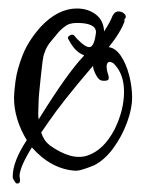

<svg xmlns="http://www.w3.org/2000/svg" viewBox="-20 -383 363 452"><path d="M21 49Q17 49 16 46Q9 37 10 32Q10 -3 43 -53Q13 -103 13 -153Q13 -165 16.5 -192Q20 -219 33 -252.5Q46 -286 75 -319Q116 -363 161 -363Q187 -363 205.5 -349Q224 -335 225 -309Q240 -332 245 -346Q251 -357 260.5 -356Q270 -355 274.5 -348.5Q279 -342 271 -335H274Q265 -308 236 -272Q252 -270 264.5 -251.5Q277 -233 284 -206Q291 -179 291 -153Q291 -127 279 -94.5Q267 -62 247 -34.5Q227 -7 202 6Q170 19 159 19Q101 16 55 -36Q26 11 26 32Q30 49 21 49ZM71 -102Q138 -210 176 -250L178 -253Q157 -260 142 -289Q137 -295 144 -299.5Q151 -304 156 -298Q160 -292 171.5 -282Q183 -272 190 -272Q202 -272 206 -307Q206 -329 161 -329Q142 -329 132 -320Q129 -318 123 -312.5Q117 -307 116 -305L101 -287Q89 -273 85 -259Q82 -253 80 -237Q78 -221 76 -202Q74 -183 72.5 -167.5Q71 -152 71 -147L70 -116Q70 -108 71 -102ZM97 -41Q149 -4 186.5 -17Q224 -30 249 -77Q272 -123 272 -167Q272 -210 247 -234Q233 -243 231 -228Q231 -218 234 -209.5Q237 -201 235.5 -196.5Q234 -192 222 -193Q213 -193 206 -206.5Q199 -220 199 -228Q162 -185 136 -152Q110 -119 95 -97L77 -71Q83 -52 97 -41Z"/></svg>

Font: Ruge Boogie
Style: Regular
Weight: 400
Designer: Robert E. Leuschke
Foundry: Robert E. Leuschke
Version: Version 1.010; ttfautohint (v1.8.3)